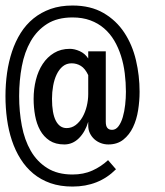

<svg xmlns="http://www.w3.org/2000/svg" viewBox="-36 -668 602 699"><path d="M472.2 -334Q472.2 -300.8 466.8 -266.6Q461.4 -232.4 448.2 -204.8Q435.1 -177.2 413.1 -159.7Q391.1 -142.1 358.4 -142.1Q344.2 -142.1 331.1 -147Q317.9 -151.9 307.6 -161.1Q297.4 -170.4 291.3 -182.9Q285.2 -195.3 285.2 -210.9V-224.6Q274.4 -188 251.5 -165Q228.5 -142.1 198.2 -142.1Q166 -142.1 144.5 -156.2Q123 -170.4 110.1 -193.8Q97.2 -217.3 91.8 -247.1Q86.4 -276.9 86.4 -308.1Q86.4 -344.2 94.7 -377.2Q103 -410.2 119.6 -435.3Q136.2 -460.4 160.9 -475.3Q185.5 -490.2 218.3 -490.2Q235.4 -490.2 254.4 -481.7Q273.4 -473.1 285.2 -455.1V-481H349.1V-224.6Q349.1 -209 355 -202.1Q360.8 -195.3 372.1 -195.3Q385.7 -195.3 395.5 -208.5Q405.3 -221.7 411.1 -241.9Q417 -262.2 419.7 -286.6Q422.4 -311 422.4 -334Q422.4 -367.7 418.2 -401.1Q414.1 -434.6 404.5 -464.6Q395 -494.6 379.9 -520.3Q364.7 -545.9 343 -564.7Q321.3 -583.5 292.7 -594Q264.2 -604.5 228 -604.5Q172.9 -604.5 135.7 -581.1Q98.6 -557.6 75.9 -518.1Q53.2 -478.5 43.5 -426.8Q33.7 -375 33.7 -317.9Q33.7 -261.7 43.5 -210.2Q53.2 -158.7 75.9 -119.1Q98.6 -79.6 136 -56.2Q173.3 -32.7 228 -32.7Q268.1 -32.7 299.8 -46.9Q331.5 -61 357.4 -85L386.2 -51.8Q323.7 11.2 228 11.2Q183.1 11.2 147.7 -1.2Q112.3 -13.7 85.2 -36.1Q58.1 -58.6 38.8 -89.4Q19.5 -120.1 7.3 -156.7Q-4.9 -193.4 -10.5 -234.4Q-16.1 -275.4 -16.1 -317.9Q-16.1 -361.3 -10.3 -402.6Q-4.4 -443.8 7.8 -480.5Q20 -517.1 39.3 -547.9Q58.6 -578.6 85.9 -600.8Q113.3 -623 148.4 -635.5Q183.6 -647.9 228 -647.9Q293.9 -647.9 340.6 -620.8Q387.2 -593.8 416.5 -549.3Q445.8 -504.9 459 -448.7Q472.2 -392.6 472.2 -334ZM285.2 -394.5Q273.9 -418.5 258.5 -428Q243.2 -437.5 224.6 -437.5Q206.1 -437.5 192.6 -426.5Q179.2 -415.5 170.4 -397.2Q161.6 -378.9 157.5 -355.7Q153.3 -332.5 153.3 -308.6Q153.3 -255.4 167.2 -228.5Q181.2 -201.7 206.5 -201.7Q224.6 -201.7 239.3 -212.6Q253.9 -223.6 264.2 -241.5Q274.4 -259.3 279.8 -281.5Q285.2 -303.7 285.2 -325.7Z"/></svg>

Font: Anonymous Pro
Style: Regular
Weight: 400
Monospace: yes
Designer: Mark Simonson
Version: Version 1.003